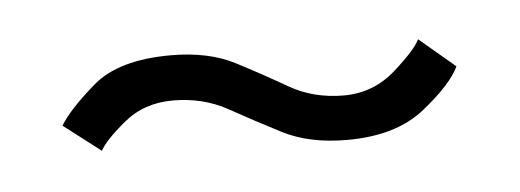

<svg xmlns="http://www.w3.org/2000/svg" viewBox="-24 -756 420 155"><g transform="rotate(-5 185.5 -678.0)"><path d="M253 -637Q222.5 -637 201 -648Q179.5 -659 159.8 -670Q140 -681 115.5 -681Q92 -681 75.5 -667.2Q59 -653.5 55 -645.5L25 -668.5Q32.5 -681 53.5 -699.2Q74.5 -717.5 117 -717.5Q147.5 -717.5 168.8 -706.5Q190 -695.5 209.5 -684.2Q229 -673 253.5 -673Q277.5 -673 295.5 -689Q313.5 -705 317 -713L346 -688.5Q339.5 -674.5 316.2 -655.8Q293 -637 253 -637Z"/></g></svg>

Font: Imbue 10pt ExtraLight
Style: Regular
Weight: 200
Designer: Tyler Finck
Foundry: Etcetera Type Company
Version: Version 1.102; ttfautohint (v1.8.3)